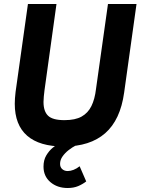

<svg xmlns="http://www.w3.org/2000/svg" viewBox="-20 -717 704 962"><path d="M299 17Q178 17 116 -37Q54 -91 54 -197Q54 -209 55 -224.5Q56 -240 58 -256L120 -697H263L203 -265Q201 -248 199.5 -233.5Q198 -219 198 -206Q198 -159 221 -137Q244 -115 303 -115Q357 -115 389 -133Q421 -151 438 -185.5Q455 -220 461 -271L521 -697H664L602 -253Q583 -116 507 -49.5Q431 17 299 17ZM319 225Q267 225 232.5 195.5Q198 166 198 118Q198 85 212 61.5Q226 38 244.5 23Q263 8 277 0H385Q377 3 359.5 12Q342 21 324 35Q306 49 293.5 66.5Q281 84 281 104Q281 121 292 130.5Q303 140 319 140Q333 140 348.5 134Q364 128 379 116L412 192Q394 206 371.5 215.5Q349 225 319 225Z"/></svg>

Font: Hanken Grotesk ExtraBold
Style: Italic
Weight: 800
Italic angle: -8°
Designer: Alfredo Marco Pradil
Foundry: Hanken Design Co.
Version: Version 3.013